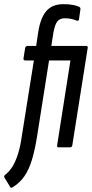

<svg xmlns="http://www.w3.org/2000/svg" viewBox="-59 -709 442 924"><path d="M177 -418 119 -50Q109 12 95 59Q81 106 58.5 139Q36 172 0 193Q-8 197 -10 191L-38 145Q-41 138 -35 133Q-13 116 2 91Q17 66 28 30.5Q39 -5 46 -54L104 -418H63Q53 -418 54 -428L62 -478Q65 -488 72 -488H115L125 -555Q136 -624 164.5 -656.5Q193 -689 246 -689Q274 -689 293.5 -685Q313 -681 322 -676Q329 -673 328 -664L321 -615Q320 -607 309 -610Q300 -614 286 -617.5Q272 -621 253 -621Q229 -621 217 -606Q205 -591 198 -552L188 -488H357Q360 -488 362 -485.5Q364 -483 363 -478L289 -10Q287 0 279 0H222Q214 0 216 -10L280 -418Z"/></svg>

Font: Sofia Sans Extra Condensed Medium
Style: Italic
Weight: 500
Italic angle: -9°
Version: Version 4.100